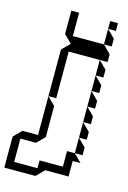

<svg xmlns="http://www.w3.org/2000/svg" viewBox="-229 -785 714 1074"><g transform="rotate(15 127.5 -247.5)"><path d="M270 -675V-720H315V-675ZM270 -585V-675L315 -630V-585ZM270 -405V-495L315 -450V-405ZM270 -315V-405L315 -360V-315ZM45 -225V-495L90 -540L45 -585V-720H90V-585H270L315 -540V-495H90V-225ZM270 -225V-315L315 -270V-225ZM270 -135V-225L315 -180V-135ZM270 -45V-135L315 -90V-45ZM270 -45 315 0V45H270ZM45 0V-225L90 -180V0L45 45H-45V180H90V135H225V45H270L315 90H270V180H135L90 225H-90V45L-45 0Z"/></g></svg>

Font: Rubik Iso
Style: Regular
Weight: 400
Designer: Hubert and Fischer, NaN
Foundry: Hubert and Fischer, NaN
Version: Version 2.200